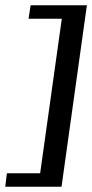

<svg xmlns="http://www.w3.org/2000/svg" viewBox="-23 -650 349 727"><path d="M-3 57 3 6H129L211 -579H85L93 -630H306L210 57Z"/></svg>

Font: Alumni Sans SemiBold
Style: Italic
Weight: 600
Italic angle: -8°
Version: Version 1.016